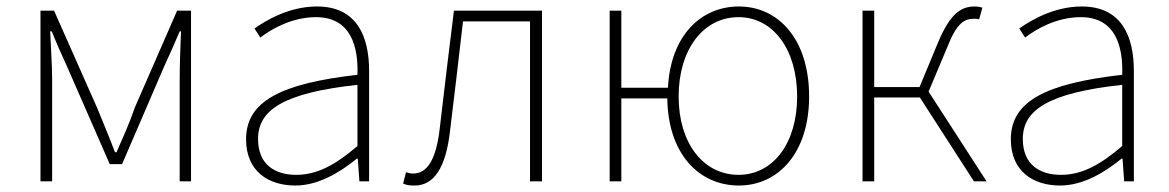

<svg xmlns="http://www.w3.org/2000/svg" viewBox="-20 -560 3612 593"><path d="M105 -527V0H141V-318C141 -357 137 -412 135 -463H140C155 -425 170 -392 186 -357L319 -53H357L488 -357C504 -392 519 -425 535 -463H539C537 -412 535 -357 535 -318V0H570V-527H527L396 -227C381 -182 360 -136 340 -90H335C318 -136 298 -182 280 -227L147 -527Z M892 13C962 13 1028 -26 1082 -70H1085L1090 0H1120V-341C1120 -448 1082 -540 959 -540C872 -540 800 -496 766 -472L784 -444C818 -470 881 -507 956 -507C1065 -507 1087 -414 1084 -329C847 -302 740 -247 740 -130C740 -30 810 13 892 13ZM895 -20C831 -20 777 -50 777 -131C777 -220 855 -273 1084 -298V-109C1015 -50 959 -20 895 -20Z M1261 13C1319 13 1357 -40 1370 -156C1384 -270 1397 -381 1410 -494H1617V0H1654V-527H1382C1367 -405 1352 -285 1338 -162C1327 -68 1300 -24 1256 -24C1247 -24 1241 -26 1234 -28L1225 7C1236 12 1245 13 1261 13Z M1899 0V-256H2041C2043 -86 2138 13 2262 13C2384 13 2479 -88 2479 -262C2479 -439 2384 -540 2262 -540C2144 -540 2051 -449 2043 -289H1899V-527H1863V0ZM2076 -262C2076 -407 2152 -507 2261 -507C2368 -507 2442 -407 2442 -262C2442 -118 2368 -20 2261 -20C2152 -20 2076 -118 2076 -262Z M2644 -527V0H2680V-259H2821L2988 0H3027L2848 -277L2906 -415C2936 -491 2959 -502 2989 -502C2997 -502 2999 -502 3004 -500L3014 -536C3010 -538 3000 -540 2991 -540C2949 -540 2915 -520 2876 -426L2820 -291H2680V-527Z M3254 13C3324 13 3390 -26 3444 -70H3447L3452 0H3482V-341C3482 -448 3444 -540 3321 -540C3234 -540 3162 -496 3128 -472L3146 -444C3180 -470 3243 -507 3318 -507C3427 -507 3449 -414 3446 -329C3209 -302 3102 -247 3102 -130C3102 -30 3172 13 3254 13ZM3257 -20C3193 -20 3139 -50 3139 -131C3139 -220 3217 -273 3446 -298V-109C3377 -50 3321 -20 3257 -20Z"/></svg>

Font: Kinto Sans Thin
Style: Regular
Weight: 100
Designer: Authors: Ryoko NISHIZUKA  (kana & ideographs); Paul D. Hunt (Latin, Greek & Cyrillic); Wenlong ZHANG  (bopomofo); Sandol
Foundry: Adobe Systems Incorporated, ookami Inc.
Version: Version 0.001